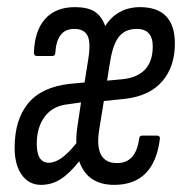

<svg xmlns="http://www.w3.org/2000/svg" viewBox="-20 -512 515 538"><path d="M95 6Q61 6 41 -22Q21 -50 21 -98Q21 -176 58.5 -222Q96 -268 175 -277L217 -281L227 -344Q235 -392 225.5 -411.5Q216 -431 188 -431Q139 -431 135 -364Q135 -355 126 -355H84Q75 -355 75 -364Q77 -426 106.5 -459Q136 -492 190 -492Q225 -492 244.5 -480Q264 -468 275 -439Q291 -465 316 -478.5Q341 -492 372 -492Q470 -492 470 -390Q470 -325 434.5 -284Q399 -243 330 -235L271 -229L258 -149Q243 -55 308 -55Q361 -55 370 -124Q371 -132 378 -132H420Q429 -132 428 -123Q412 6 300 6Q225 6 202 -60Q173 -24 148.5 -9Q124 6 95 6ZM280 -286 323 -290Q408 -299 408 -382Q408 -431 363 -431Q332 -431 314.5 -410.5Q297 -390 289 -342ZM117 -56Q151 -56 194 -111Q193 -131 197 -158L207 -225L172 -220Q129 -216 106 -186Q83 -156 83 -109Q83 -56 117 -56Z"/></svg>

Font: Sofia Sans Extra Condensed
Style: Italic
Weight: 400
Italic angle: -9°
Designer: Botio Nikoltchev, Ani Petrova
Foundry: lettersoup
Version: Version 4.101; ttfautohint (v1.8.4.7-5d5b)